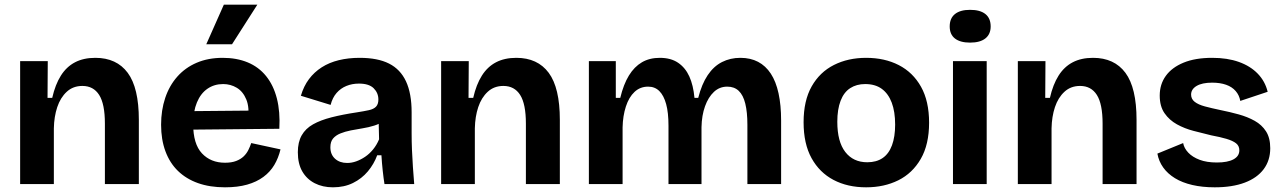

<svg xmlns="http://www.w3.org/2000/svg" viewBox="-20 -786 5476 820"><path d="M66 0V-318V-525H184L183 -368H203Q216 -425 240 -463Q264 -501 300.5 -520Q337 -539 387 -539Q478 -539 525.5 -475Q573 -411 573 -274V0H428V-258Q428 -342 403.5 -380.5Q379 -419 332 -419Q292 -419 265 -394Q238 -369 224.5 -328.5Q211 -288 210 -238V0Z M941 14Q876 14 825.5 -4Q775 -22 740 -56Q705 -90 686.5 -140Q668 -190 668 -253Q668 -315 685.5 -367.5Q703 -420 737 -458.5Q771 -497 820 -518Q869 -539 931 -539Q991 -539 1038 -519.5Q1085 -500 1116.5 -461Q1148 -422 1162.5 -365.5Q1177 -309 1173 -236L761 -232V-311L1090 -314L1039 -274Q1046 -327 1032 -361Q1018 -395 991.5 -411Q965 -427 933 -427Q895 -427 866 -407Q837 -387 821 -348.5Q805 -310 805 -256Q805 -171 842.5 -131Q880 -91 941 -91Q969 -91 988.5 -98.5Q1008 -106 1020.5 -118Q1033 -130 1040.5 -145Q1048 -160 1053 -175L1178 -148Q1169 -111 1151.5 -81.5Q1134 -52 1105 -30.5Q1076 -9 1035.5 2.5Q995 14 941 14ZM971 -597H861L936 -766H1079Z M1402 14Q1358 14 1324 -3.5Q1290 -21 1271 -54Q1252 -87 1252 -136Q1252 -179 1268.5 -208Q1285 -237 1317 -255Q1349 -273 1396 -285Q1443 -297 1503 -306Q1535 -311 1555.5 -315.5Q1576 -320 1586 -330.5Q1596 -341 1596 -361Q1596 -389 1576 -409Q1556 -429 1513 -429Q1484 -429 1459.5 -419Q1435 -409 1417.5 -389Q1400 -369 1392 -338L1265 -377Q1277 -418 1299.5 -448Q1322 -478 1354 -498.5Q1386 -519 1427 -529Q1468 -539 1516 -539Q1593 -539 1641.5 -514.5Q1690 -490 1714 -438.5Q1738 -387 1738 -306V-216Q1738 -181 1739.5 -145Q1741 -109 1743.5 -72.5Q1746 -36 1749 0H1622Q1618 -25 1614.5 -57.5Q1611 -90 1609 -123H1591Q1577 -85 1551 -54Q1525 -23 1487.5 -4.5Q1450 14 1402 14ZM1463 -90Q1482 -90 1501.5 -97Q1521 -104 1539.5 -116.5Q1558 -129 1573.5 -148Q1589 -167 1599 -191L1597 -275L1620 -270Q1602 -257 1578 -249.5Q1554 -242 1528.5 -238Q1503 -234 1478 -229Q1453 -224 1433.5 -216Q1414 -208 1402.5 -194.5Q1391 -181 1391 -157Q1391 -126 1411 -108Q1431 -90 1463 -90Z M1864 0V-318V-525H1982L1981 -368H2001Q2014 -425 2038 -463Q2062 -501 2098.5 -520Q2135 -539 2185 -539Q2276 -539 2323.5 -475Q2371 -411 2371 -274V0H2226V-258Q2226 -342 2201.5 -380.5Q2177 -419 2130 -419Q2090 -419 2063 -394Q2036 -369 2022.5 -328.5Q2009 -288 2008 -238V0Z M2495 0V-336V-525H2610V-368H2629Q2643 -426 2666 -463.5Q2689 -501 2721.5 -520Q2754 -539 2798 -539Q2845 -539 2876 -518Q2907 -497 2924 -459.5Q2941 -422 2946 -368H2962Q2977 -427 3002.5 -465Q3028 -503 3063.5 -521Q3099 -539 3142 -539Q3185 -539 3217.5 -522Q3250 -505 3272 -471.5Q3294 -438 3305 -387.5Q3316 -337 3316 -271V0H3172V-253Q3172 -307 3163 -343.5Q3154 -380 3135 -398Q3116 -416 3086 -416Q3053 -416 3029 -393.5Q3005 -371 2991 -332Q2977 -293 2976 -243V0H2835V-249Q2835 -305 2825 -341.5Q2815 -378 2796 -397Q2777 -416 2748 -416Q2714 -416 2690 -393.5Q2666 -371 2653 -331Q2640 -291 2639 -242V0Z M3679 14Q3600 14 3540 -17.5Q3480 -49 3446 -110.5Q3412 -172 3412 -264Q3412 -356 3446.5 -417Q3481 -478 3541.5 -508.5Q3602 -539 3679 -539Q3758 -539 3818.5 -508Q3879 -477 3913.5 -415.5Q3948 -354 3948 -262Q3948 -169 3912.5 -107.5Q3877 -46 3816.5 -16Q3756 14 3679 14ZM3684 -93Q3723 -93 3749.5 -111Q3776 -129 3789.5 -165.5Q3803 -202 3803 -254Q3803 -309 3788.5 -347.5Q3774 -386 3746 -406.5Q3718 -427 3675 -427Q3638 -427 3611 -409.5Q3584 -392 3570 -355.5Q3556 -319 3556 -266Q3556 -181 3590 -137Q3624 -93 3684 -93Z M4050 0V-525H4194V0ZM4123 -604Q4081 -604 4058.5 -621.5Q4036 -639 4036 -673Q4036 -708 4058.5 -726Q4081 -744 4123 -744Q4166 -744 4188.5 -726Q4211 -708 4211 -673Q4211 -640 4188.5 -622Q4166 -604 4123 -604Z M4327 0V-318V-525H4445L4444 -368H4464Q4477 -425 4501 -463Q4525 -501 4561.5 -520Q4598 -539 4648 -539Q4739 -539 4786.5 -475Q4834 -411 4834 -274V0H4689V-258Q4689 -342 4664.5 -380.5Q4640 -419 4593 -419Q4553 -419 4526 -394Q4499 -369 4485.5 -328.5Q4472 -288 4471 -238V0Z M5168 14Q5115 14 5072 4Q5029 -6 4998 -25Q4967 -44 4948 -70.5Q4929 -97 4923 -130L5033 -175Q5037 -153 5055 -134Q5073 -115 5103.5 -103.5Q5134 -92 5177 -92Q5223 -92 5248 -105.5Q5273 -119 5273 -144Q5273 -163 5259 -174Q5245 -185 5218 -193Q5191 -201 5153 -208Q5116 -217 5077.5 -227Q5039 -237 5006.5 -255Q4974 -273 4953.5 -302.5Q4933 -332 4933 -378Q4933 -426 4959 -462Q4985 -498 5035 -518.5Q5085 -539 5157 -539Q5222 -539 5271 -521.5Q5320 -504 5351.5 -471.5Q5383 -439 5394 -394L5277 -355Q5273 -379 5257.5 -397Q5242 -415 5216.5 -424Q5191 -433 5157 -433Q5114 -433 5090.5 -419Q5067 -405 5067 -382Q5067 -363 5082.5 -351Q5098 -339 5126 -331.5Q5154 -324 5192 -316Q5232 -308 5270 -297.5Q5308 -287 5338.5 -270Q5369 -253 5387 -225Q5405 -197 5405 -153Q5405 -101 5377 -63.5Q5349 -26 5296 -6Q5243 14 5168 14Z"/></svg>

Font: Bricolage Grotesque
Style: Bold
Weight: 700
Designer: Mathieu Triay
Foundry: Atelier Triay
Version: Version 1.001;gftools[0.9.33.dev8+g029e19f]